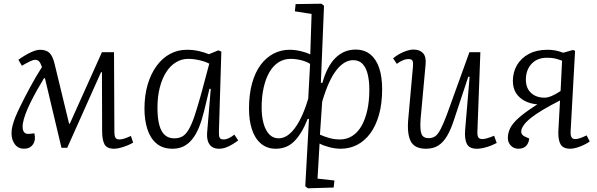

<svg xmlns="http://www.w3.org/2000/svg" viewBox="-20 -787 3213 1034"><path d="M342 9H311L222 -366H217Q197 -333 178 -299Q159 -265 143.5 -233.5Q128 -202 117.5 -173.5Q107 -145 103 -122Q99 -93 107.5 -78.5Q116 -64 137 -66L165 -69Q174 -34 158 -10Q142 14 109 14Q78 14 60 -10Q42 -34 42 -70Q42 -89 47.5 -110.5Q53 -132 63 -157Q73 -182 89 -214Q99 -235 112.5 -261Q126 -287 141.5 -316Q157 -345 173.5 -373Q190 -401 206 -426Q198 -449 190 -457Q182 -465 168 -465Q160 -465 142.5 -457Q125 -449 98 -433L79 -465Q112 -489 143.5 -504Q175 -519 195 -519Q229 -519 246.5 -502Q264 -485 274 -443L352 -121H356L529 -506H594L596 -76Q596 -56 601.5 -46Q607 -36 623 -36Q634 -36 649 -40.5Q664 -45 685 -55L697 -19Q684 -11 665.5 -3.5Q647 4 628 9Q609 14 594 14Q556 14 543 -9.5Q530 -33 530 -82L529 -398H524Z M1159 -80Q1158 -55 1163 -45.5Q1168 -36 1184 -36Q1198 -36 1212.5 -43Q1227 -50 1242 -62L1263 -31Q1250 -21 1233 -10.5Q1216 0 1197.5 7Q1179 14 1159 14Q1136 14 1121 3.5Q1106 -7 1099.5 -27.5Q1093 -48 1096 -79L1115 -308L1108 -309L1079 -188Q1067 -139 1051.5 -101Q1036 -63 1015.5 -37.5Q995 -12 969 1Q943 14 909 14Q856 14 822.5 -14.5Q789 -43 773.5 -92Q758 -141 758 -201Q758 -274 775.5 -332.5Q793 -391 824 -433Q855 -475 896.5 -497Q938 -519 986 -519Q1021 -519 1051 -512Q1081 -505 1105 -495L1156 -516L1172 -509ZM918 -42Q943 -42 961.5 -52Q980 -62 996 -89Q1012 -116 1028 -163.5Q1044 -211 1065 -287L1107 -444Q1087 -455 1055 -462.5Q1023 -470 993 -470Q958 -470 927.5 -451.5Q897 -433 875 -398.5Q853 -364 840.5 -315.5Q828 -267 828 -207Q828 -150 838 -113.5Q848 -77 868 -59.5Q888 -42 918 -42Z M1708 -342 1716 -340Q1741 -430 1786.5 -475Q1832 -520 1895 -520Q1943 -520 1975 -493.5Q2007 -467 2022.5 -419.5Q2038 -372 2038 -307Q2038 -229 2021 -169Q2004 -109 1974 -68.5Q1944 -28 1903.5 -7Q1863 14 1815 14Q1785 14 1753 5.5Q1721 -3 1701 -14L1690 175L1781 185L1777 223L1638 227L1624 216L1644 -146L1637 -147Q1621 -106 1602.5 -75.5Q1584 -45 1563.5 -25Q1543 -5 1518.5 4.5Q1494 14 1465 14Q1418 14 1385.5 -13.5Q1353 -41 1337 -89.5Q1321 -138 1321 -202Q1321 -279 1337.5 -338.5Q1354 -398 1384 -438Q1414 -478 1454 -498.5Q1494 -519 1540 -519Q1569 -519 1600 -511.5Q1631 -504 1651 -494L1658 -712L1568 -726L1572 -765L1711 -767L1725 -756ZM1481 -42Q1511 -42 1539 -65.5Q1567 -89 1593 -137Q1619 -185 1640 -256L1650 -443Q1632 -455 1603 -462.5Q1574 -470 1545 -470Q1509 -470 1480 -451.5Q1451 -433 1431 -398.5Q1411 -364 1400 -315.5Q1389 -267 1389 -207Q1389 -160 1399.5 -122Q1410 -84 1430.5 -63Q1451 -42 1481 -42ZM1882 -463Q1834 -463 1791.5 -409Q1749 -355 1715 -239L1703 -62Q1725 -52 1752.5 -44Q1780 -36 1811 -36Q1848 -36 1877.5 -55Q1907 -74 1927 -109Q1947 -144 1958 -193Q1969 -242 1969 -304Q1969 -352 1960 -388Q1951 -424 1932 -443.5Q1913 -463 1882 -463Z M2097 -473Q2111 -485 2129.5 -495.5Q2148 -506 2168.5 -513Q2189 -520 2207 -520Q2241 -520 2258.5 -500.5Q2276 -481 2272 -440L2245 -145Q2241 -88 2250 -65.5Q2259 -43 2288 -43Q2309 -43 2323.5 -53Q2338 -63 2352.5 -90.5Q2367 -118 2387 -171L2508 -506H2567L2551 -79Q2550 -58 2555.5 -48Q2561 -38 2578 -38Q2589 -38 2605.5 -43Q2622 -48 2641 -56L2655 -17Q2645 -12 2631.5 -6Q2618 0 2603 4.5Q2588 9 2574 11.5Q2560 14 2548 14Q2507 14 2494 -12.5Q2481 -39 2485 -88L2509 -373L2502 -374L2425 -142Q2408 -89 2387.5 -54.5Q2367 -20 2340 -3Q2313 14 2274 14Q2212 14 2191.5 -27Q2171 -68 2179 -150L2204 -429Q2206 -451 2201.5 -460Q2197 -469 2179 -469Q2166 -469 2150 -462.5Q2134 -456 2117 -443Z M2996 -246Q2943 -219 2903.5 -195.5Q2864 -172 2838 -151Q2812 -130 2799.5 -111.5Q2787 -93 2787 -78Q2787 -69 2792 -62.5Q2797 -56 2806 -52L2830 -41Q2828 -17 2813.5 -1.5Q2799 14 2772 14Q2747 14 2731 -3Q2715 -20 2715 -44Q2715 -72 2728 -97.5Q2741 -123 2771.5 -150.5Q2802 -178 2854 -212L2874 -225Q2836 -228 2806 -243.5Q2776 -259 2759 -286Q2742 -313 2742 -351Q2742 -398 2764 -436Q2786 -474 2828 -496.5Q2870 -519 2928 -519Q2950 -519 2969.5 -515.5Q2989 -512 3013 -503L3066 -518L3077 -513L3053 -79Q3052 -59 3057.5 -48.5Q3063 -38 3078 -38Q3089 -38 3104 -43Q3119 -48 3139 -58L3156 -25Q3142 -15 3123 -6Q3104 3 3085 8.5Q3066 14 3051 14Q3012 14 2998.5 -10.5Q2985 -35 2987 -82ZM3007 -460Q2983 -469 2967 -472.5Q2951 -476 2925 -476Q2873 -476 2842.5 -443Q2812 -410 2812 -358Q2812 -313 2839.5 -287Q2867 -261 2913 -261Q2930 -261 2952 -270.5Q2974 -280 2999 -297Z"/></svg>

Font: Literata 18pt Light
Style: Italic
Weight: 300
Italic angle: -2°
Designer: Latin by Veronika Burian and Jose Scaglione. Greek by Irene Vlachou. Cyrillic by Vera Evstafieva
Foundry: TypeTogether
Version: Version 3.103;gftools[0.9.29]